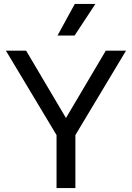

<svg xmlns="http://www.w3.org/2000/svg" viewBox="-20 -958 672 978"><path d="M268 -270 10 -700H113L316 -357L519 -700H622L364 -270V0H268ZM361 -938H466L360 -777H273Z"/></svg>

Font: Bai Jamjuree Medium
Style: Regular
Weight: 500
Version: Version 1.000; ttfautohint (v1.6)